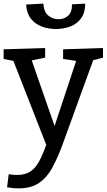

<svg xmlns="http://www.w3.org/2000/svg" viewBox="-26 -799 588 1059"><path d="M13 234 22 162Q35 164 46.5 165Q58 166 68 166Q112 166 140.5 147.5Q169 129 189 92.5Q209 56 229 0L48 -463L-6 -474V-527L223 -534V-481L149 -466L275 -104L394 -463L322 -474V-527L542 -534V-481L488 -467L318 1Q292 71 263 125Q234 179 190 209.5Q146 240 76 240Q48 240 13 234ZM282 -639Q240 -639 203.5 -653Q167 -667 144 -696.5Q121 -726 118 -774L213 -779Q216 -734 240 -713.5Q264 -693 297 -693Q329 -693 350.5 -713Q372 -733 371 -775L444 -779Q444 -730 422 -699Q400 -668 363 -653.5Q326 -639 282 -639Z"/></svg>

Font: Bitter Medium
Style: Regular
Weight: 500
Designer: Sol Matas, and Bitter project Authors
Foundry: Sol Matas
Version: Version 2.001